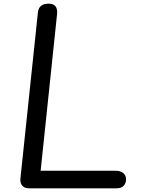

<svg xmlns="http://www.w3.org/2000/svg" viewBox="-20 -1024 796 1044"><path d="M139 0Q113 0 100.8 -14.8Q88.5 -29.5 91 -53L186 -955.5Q188.5 -980.5 203.2 -992.2Q218 -1004 244.5 -1004Q260 -1004 271 -998.5Q282 -993 287.2 -980Q292.5 -967 290 -944.5L201 -95.5H609Q636 -95.5 650.8 -82.5Q665.5 -69.5 665.5 -49.5Q665.5 -29 653 -14.5Q640.5 0 614 0Z"/></svg>

Font: Edu SA Hand Medium
Style: Regular
Weight: 500
Designer: Tina and Corey Anderson, Eben Sorkin, Mirko Velimirovic
Foundry: Google for Education
Version: Version 2.000